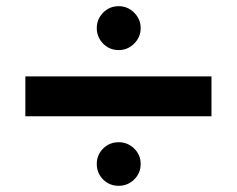

<svg xmlns="http://www.w3.org/2000/svg" viewBox="-20 -677 765 621"><path d="M62 -430H664V-301H62ZM293 -147Q293 -176 313.5 -196.5Q334 -217 364 -217Q393 -217 414 -196.5Q435 -176 435 -147Q435 -117 414 -96.5Q393 -76 364 -76Q334 -76 313.5 -96.5Q293 -117 293 -147ZM293 -586Q293 -615 313.5 -636Q334 -657 364 -657Q393 -657 414 -636Q435 -615 435 -586Q435 -557 414 -536Q393 -515 364 -515Q334 -515 313.5 -536Q293 -557 293 -586Z"/></svg>

Font: SUITE ExtraBold
Style: Regular
Weight: 800
Designer: Sun
Foundry: Sun
Version: Version 2.040